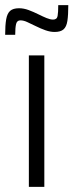

<svg xmlns="http://www.w3.org/2000/svg" viewBox="-58 -725 285 745"><path d="M54 0V-510H114V0ZM-38 -590Q-38 -627 -34 -650Q-30 -673 -18.5 -683Q-7 -693 16 -693Q34 -693 53 -686Q72 -679 92 -669Q108 -661 122.5 -655Q137 -649 148 -649Q163 -649 165.5 -663Q168 -677 168 -705H207Q207 -667 203.5 -644Q200 -621 188.5 -611Q177 -601 154 -601Q137 -601 118.5 -607.5Q100 -614 80 -624Q63 -632 48.5 -639Q34 -646 21 -646Q8 -646 4.5 -632Q1 -618 1 -590Z"/></svg>

Font: Saira ExtraCondensed
Style: Regular
Weight: 400
Width: 2
Designer: Hector Gatti with collaboration of the Omnibus-Type team
Foundry: Omnibus-Type
Version: Version 1.101